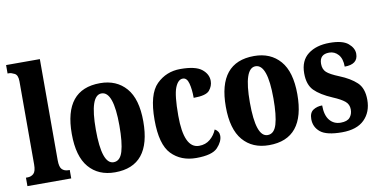

<svg xmlns="http://www.w3.org/2000/svg" viewBox="-73 -968 2347 1187"><g transform="rotate(-10 1100.0 -375.0)"><path d="M15 0H290V-53H282Q257 -53 242 -67.5Q227 -82 227 -125V-760H15V-707H25Q38 -707 58.5 -696.5Q79 -686 79 -646V-125Q79 -82 63.5 -67.5Q48 -53 25 -53H15Z M564 10Q790 10 790 -270Q790 -411 730 -480Q670 -549 567 -549Q341 -549 341 -270Q341 -129 400.5 -59.5Q460 10 564 10ZM566 -53Q492 -53 492 -270Q492 -485 565 -485Q640 -485 640 -270Q640 -164 623.5 -108.5Q607 -53 566 -53Z M1074 10Q1174 10 1208.5 -27Q1243 -64 1243 -100Q1243 -129 1216 -144Q1202 -109 1173.5 -85Q1145 -61 1104 -61Q1009 -61 1009 -267Q1009 -395 1027.5 -441.5Q1046 -488 1076 -488Q1102 -488 1112 -450Q1122 -412 1122 -359Q1200 -359 1222 -385.5Q1244 -412 1244 -444Q1244 -487 1205 -518Q1166 -549 1071 -549Q983 -549 921.5 -488.5Q860 -428 860 -266Q860 -112 919 -51Q978 10 1074 10Z M1531 10Q1757 10 1757 -270Q1757 -411 1697 -480Q1637 -549 1534 -549Q1308 -549 1308 -270Q1308 -129 1367.5 -59.5Q1427 10 1531 10ZM1533 -53Q1459 -53 1459 -270Q1459 -485 1532 -485Q1607 -485 1607 -270Q1607 -164 1590.5 -108.5Q1574 -53 1533 -53Z M1989 10Q2082 10 2129.5 -37Q2177 -84 2177 -161Q2177 -234 2138 -270.5Q2099 -307 2032 -334Q1975 -357 1954.5 -376Q1934 -395 1934 -429Q1934 -489 1995 -489Q2029 -489 2052 -463Q2075 -437 2075 -387Q2159 -387 2159 -453Q2159 -489 2124 -518.5Q2089 -548 2008 -548Q1924 -548 1872.5 -508.5Q1821 -469 1821 -389Q1821 -318 1857.5 -281Q1894 -244 1969 -212Q2019 -191 2042.5 -171.5Q2066 -152 2066 -120Q2066 -90 2049 -70Q2032 -50 1991 -50Q1948 -50 1922 -81.5Q1896 -113 1896 -175Q1863 -175 1839 -159Q1815 -143 1815 -103Q1815 -53 1853.5 -21.5Q1892 10 1989 10Z"/></g></svg>

Font: Noto Serif ExtraCondensed Extra
Style: Regular
Weight: 800
Width: 3
Designer: Monotype Design Team
Foundry: Monotype Imaging Inc.
Version: Version 1.002